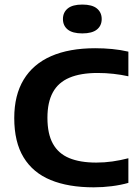

<svg xmlns="http://www.w3.org/2000/svg" viewBox="-20 -814 610 842"><path d="M391 7.5Q280 7.5 202.2 -24.5Q124.5 -56.5 83.5 -123.8Q42.5 -191 42.5 -296.5Q42.5 -396.5 83.8 -464.8Q125 -533 204.2 -567.8Q283.5 -602.5 397.5 -602.5Q435.5 -602.5 472 -599Q508.5 -595.5 543 -587.5V-479.5Q511 -486.5 477.5 -490.2Q444 -494 408 -494Q333.5 -494 284.5 -473.2Q235.5 -452.5 211.8 -409Q188 -365.5 188 -297.5Q188 -227 212 -183.8Q236 -140.5 283.5 -120.8Q331 -101 402 -101Q438.5 -101 473.2 -106Q508 -111 543 -120V-12Q509.5 -2.5 470.2 2.5Q431 7.5 391 7.5ZM341 -667.5Q298 -667.5 277 -684.5Q256 -701.5 256 -730.5Q256 -759.5 277 -776.8Q298 -794 341 -794Q384 -794 405 -776.8Q426 -759.5 426 -730.5Q426 -701.5 405 -684.5Q384 -667.5 341 -667.5Z"/></svg>

Font: Encode Sans SC SemiExpanded SemiBold
Style: Regular
Weight: 600
Width: 6
Designer: Multiple Designers
Foundry: Impallari Type
Version: Version 3.002